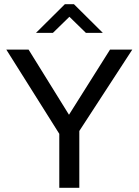

<svg xmlns="http://www.w3.org/2000/svg" viewBox="-20 -889 656 909"><path d="M288.1 -211.9 9.8 -654.3H115.2L306.6 -345.7L501 -654.3H606.4L318.4 -211.9ZM260.7 0V-296.9H355.5V0ZM150.4 -733.4 287.1 -869.1H330.1L466.8 -733.4H386.7L308.6 -809.6L230.5 -733.4Z"/></svg>

Font: Sen
Style: Regular
Weight: 400
Designer: Kosal Sen, Philatype
Foundry: Philatype
Version: Version 2.000;gftools[0.9.31]